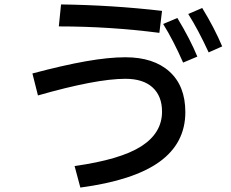

<svg xmlns="http://www.w3.org/2000/svg" viewBox="-20 -814 1040 865"><path d="M698 -666Q473 -695 245 -695L255 -794Q485 -791 710 -765ZM920 -578Q873 -680 828 -751L891 -778Q946 -688 981 -605ZM805 -532Q761 -632 715 -706L779 -733Q837 -637 869 -559ZM316 -66Q523 -95 616.5 -155Q710 -215 710 -311Q710 -381 667.5 -420Q625 -459 545 -459Q413 -459 151 -384L126 -483Q265 -520 367 -538Q469 -556 545 -556Q672 -556 743.5 -491.5Q815 -427 815 -309Q815 -169 698.5 -85Q582 -1 342 31Z"/></svg>

Font: IBM Plex Sans JP Medm
Style: Regular
Weight: 500
Designer: Mike Abbink; Paul van der Laan; Pieter van Rosmalen; Wujin Sim; Yejin Wi; Jinhee Kim; Boomi Park; Yona Kim; Kichan Ma
Foundry: Sandoll Inc.
Version: Version 1.002